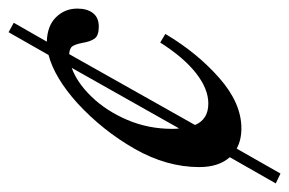

<svg xmlns="http://www.w3.org/2000/svg" viewBox="-157 -441 673 447"><g transform="rotate(-90 179.5 -217.5)"><path d="M383 -374Q383 -351 372.5 -337.5Q362 -324 341 -324Q320 -324 313 -334Q306 -344 303 -363Q300 -378 295.5 -385Q291 -392 277 -393L112 -100Q125 -69 162 -69Q196 -69 232.5 -97.5Q269 -126 304 -181L324 -169Q280 -95 221.5 -43.5Q163 8 104 8Q77 8 57 -3L-1 99L-24 88L37 -19Q14 -45 14 -90Q14 -166 56.5 -240.5Q99 -315 163 -374Q222 -427 275 -441L328 -534L350 -522L306 -445Q343 -444 363 -423.5Q383 -403 383 -374ZM104 -137 245 -387Q211 -375 178 -341Q145 -307 124 -258Q103 -209 103 -153Q103 -142 104 -137Z"/></g></svg>

Font: Ibarra Real Nova
Style: Italic
Weight: 400
Italic angle: -22°
Designer: Jose Maria Ribagorda & Octavio Pardo
Foundry: Octavio Pardo
Version: Version 1.014